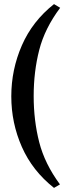

<svg xmlns="http://www.w3.org/2000/svg" viewBox="-20 -776 344 935"><path d="M35 -307Q35 -437 86.5 -555Q138 -673 243 -756L273 -738Q198 -638 171 -532.5Q144 -427 144 -308Q144 -189 171 -83.5Q198 22 272 122L243 139Q138 56 86.5 -60.5Q35 -177 35 -307Z"/></svg>

Font: Taviraj DemiBold
Style: Regular
Weight: 600
Designer: Katatrad Team
Foundry: CadsonDemak
Version: Version 1.030